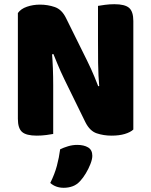

<svg xmlns="http://www.w3.org/2000/svg" viewBox="-20 -637 719 913"><path d="M65 -400H226Q230 -354 231.5 -312Q233 -270 233 -232.5Q233 -195 233 -159V0Q223 2 200.5 5Q178 8 155 8Q105 8 85 -9.5Q65 -27 65 -72ZM614 -210H453Q447 -280 446.5 -339Q446 -398 446 -451V-609Q457 -611 479 -614Q501 -617 524 -617Q574 -617 594 -599.5Q614 -582 614 -537ZM614 -264V-390V-21Q600 -8 573.5 0Q547 8 510 8Q473 8 440 -3Q407 -14 386 -56L287 -258Q277 -279 268.5 -297.5Q260 -316 252 -336Q244 -356 234 -380L65 -343V-575Q79 -595 108 -605Q137 -615 170 -615Q207 -615 240.5 -603.5Q274 -592 294 -551L394 -349Q404 -329 412.5 -310Q421 -291 429.5 -271Q438 -251 447 -227ZM362 223Q346 241 326 248.5Q306 256 283 256Q245 256 219 233Q240 191 250.5 151.5Q261 112 266 73Q282 65 303.5 58.5Q325 52 347 52Q379 52 399 64Q419 76 419 104Q419 120 410 143Q401 166 388 187.5Q375 209 362 223Z"/></svg>

Font: Baloo Tamma 2 ExtraBold
Style: Regular
Weight: 800
Designer: Divya Kowshik, Shuchita Grover and Ek Type
Foundry: Ek Type
Version: Version 1.700